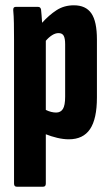

<svg xmlns="http://www.w3.org/2000/svg" viewBox="-20 -520 417 725"><path d="M43 185Q33 185 33 173V-371Q33 -404 32.5 -432Q32 -460 30 -481Q29 -494 39 -494H124Q133 -494 135 -484Q136 -475 137 -462Q138 -449 139 -434Q165 -463 193.5 -481.5Q222 -500 259 -500Q304 -500 325 -469.5Q346 -439 346 -371V-152Q346 -71 320 -32.5Q294 6 240 6Q219 6 196 0.5Q173 -5 153 -13V173Q153 185 143 185ZM201 -395Q189 -395 176.5 -387Q164 -379 153 -366V-105Q163 -100 173 -97.5Q183 -95 192 -95Q209 -95 217.5 -108.5Q226 -122 226 -155V-353Q226 -375 220.5 -385Q215 -395 201 -395Z"/></svg>

Font: Sofia Sans Extra Condensed ExtraBold
Style: Regular
Weight: 800
Designer: Botio Nikoltchev, Ani Petrova
Foundry: lettersoup
Version: Version 4.101; ttfautohint (v1.8.4.7-5d5b)